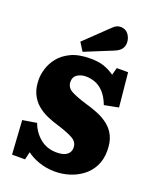

<svg xmlns="http://www.w3.org/2000/svg" viewBox="-173 -1063 970 1180"><g transform="rotate(20 311.5 -473.0)"><path d="M332 14Q275 14 226.5 -3Q178 -20 146 -45L134 6H49L35 -215L127 -230Q148 -173 193 -136.5Q238 -100 300 -100Q346 -100 368 -117Q390 -134 390 -162Q390 -199 356.5 -218.5Q323 -238 252 -260Q214 -271 177.5 -287Q141 -303 111 -328.5Q81 -354 63 -392.5Q45 -431 45 -487Q45 -517 56.5 -555.5Q68 -594 96 -630Q124 -666 174 -690Q224 -714 301 -714Q354 -714 390 -701.5Q426 -689 459 -666L472 -714H546L568 -491L475 -473Q455 -525 427.5 -553Q400 -581 370 -591Q340 -601 314 -601Q280 -601 256.5 -585.5Q233 -570 233 -539Q233 -500 269.5 -481Q306 -462 363 -445Q409 -432 450 -415.5Q491 -399 523 -373.5Q555 -348 573 -310Q591 -272 591 -216Q591 -158 568.5 -114.5Q546 -71 508 -42.5Q470 -14 424 0Q378 14 332 14ZM240 -736 206 -790 356 -934Q372 -950 384 -955Q396 -960 408 -960Q442 -960 460 -935.5Q478 -911 478 -880Q478 -858 465 -840Q452 -822 419 -809Z"/></g></svg>

Font: Literata 12pt ExtraBold
Style: Regular
Weight: 800
Designer: Latin by Veronika Burian and Jose Scaglione. Greek by Irene Vlachou. Cyrillic by Vera Evstafieva.
Foundry: TypeTogether
Version: Version 3.002